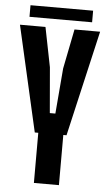

<svg xmlns="http://www.w3.org/2000/svg" viewBox="-60 -943 554 982"><g transform="rotate(5 217.0 -452.0)"><path d="M152.5 0V-257.5H134.5L11 -800H142L182.5 -596.5L202.5 -363H231L250.5 -596.5L291 -800H422.5L297.5 -257.5H281V0ZM56 -904H377.5V-844.5H56Z"/></g></svg>

Font: Big Shoulders
Style: Bold
Weight: 700
Designer: Patric King
Foundry: XO Type Co
Version: Version 2.002